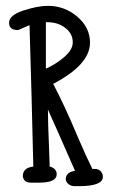

<svg xmlns="http://www.w3.org/2000/svg" viewBox="-20 -632 394 657"><path d="M81 -546 42 -529Q11 -529 11 -554Q11 -580 60 -596Q109 -612 144 -612Q201 -612 244.5 -575Q288 -538 288 -486Q288 -411 162 -345Q199 -275 243 -171L245 -166Q275 -96 296 -54H305Q317 -54 324.5 -46Q332 -38 332 -27Q332 5 250 5H235Q224 5 215 -1.5Q206 -8 205 -19Q205 -41 233 -47H237L207 -115Q202 -126 179.5 -177.5Q157 -229 144 -257Q144 -211 148 -121L150 -62Q153 -61 154 -61Q174 -54 174 -36Q174 -7 114 -7H86Q61 -7 58 -29Q58 -58 94 -62Q94 -64 88 -303Q85 -398 81 -546ZM143 -556H137V-397Q171 -412 200 -437Q229 -462 229 -487Q229 -517 203.5 -536.5Q178 -556 143 -556Z"/></svg>

Font: Because We Build
Style: Regular
Weight: 400
Designer: Liz Wetzel, Aaron Williamson, Russ McMullin
Foundry: Red Hat
Version: Version 1.000